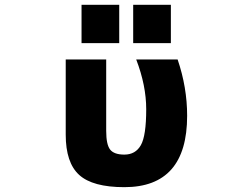

<svg xmlns="http://www.w3.org/2000/svg" viewBox="-20 -774 1040 806"><path d="M322.3 -592.8V-753.9H480.5V-592.8ZM539.1 -592.8V-753.9H697.3V-592.8ZM765.6 -288.1Q765.6 11.7 502 11.7Q369.1 11.7 312.5 -39.6Q255.9 -90.8 255.9 -209V-524.4H425.8V-224.6Q425.8 -167 442.4 -146Q459 -125 502 -125Q548.8 -125 571.3 -164.6Q593.8 -204.1 593.8 -315.4Q593.8 -415 551.8 -524.4H725.6Q765.6 -407.2 765.6 -288.1Z"/></svg>

Font: Gen Shin Gothic Monospace Heavy
Style: Bold
Weight: 800
Designer: [Source Han Sans]
Ryoko NISHIZUKA  (kana & ideographs); Paul D. Hunt (Latin, Greek & Cyrillic); Wenlong ZHANG  (bopomofo
Version: Version 1.002.20150607